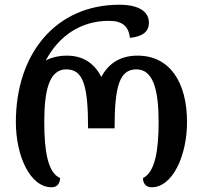

<svg xmlns="http://www.w3.org/2000/svg" viewBox="-20 -782 857 811"><path d="M198 9C221 9 233 -6 234 -30C182 -52 167 -144 167 -266C167 -393 185 -489 260 -489C332 -489 352 -420 352 -240H464C464 -416 484 -489 556 -489C628 -489 650 -401 650 -266C650 -148 635 -54 584 -30C584 -7 596 9 621 9C709 9 770 -125 770 -266C770 -435 697 -547 561 -547C491 -547 440 -517 408 -457C377 -517 329 -547 262 -547C232 -547 196 -540 173 -526C229 -632 323 -694 440 -694C497 -694 523 -671 529 -622C581 -628 609 -647 609 -686C609 -734 565 -762 484 -762C218 -762 47 -558 47 -266C47 -127 105 9 198 9Z"/></svg>

Font: Noto Serif Georgian SemiCondensed Semi
Style: Regular
Weight: 600
Width: 4
Designer: Monotype Design Team
Foundry: Monotype Imaging Inc.
Version: Version 1.901